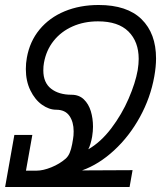

<svg xmlns="http://www.w3.org/2000/svg" viewBox="-42 -749 662 769"><path d="M15.5 -208.5H87.5L62 -65.5H104.5Q130.5 -65.5 163.8 -79Q197 -92.5 221 -113.5Q231 -122.5 237 -136.5Q243 -150.5 247 -171.5L250.5 -192Q253 -204.5 253 -223Q253 -260.5 236 -285Q219 -309.5 183 -309.5Q154.5 -309.5 126.2 -329.5Q98 -349.5 79.8 -386.8Q61.5 -424 61.5 -472.5Q61.5 -496 65.5 -517.5Q77 -583 116.5 -630.8Q156 -678.5 217 -703.8Q278 -729 353 -729Q467 -729 525 -672Q583 -615 583 -515Q583 -482 576 -443Q561 -358 518.5 -280.5Q476 -203 415 -146.8Q354 -90.5 286.5 -66.5L489 -67.5L477 0H-21.5ZM131.5 -467Q131.5 -418 162.5 -393.8Q193.5 -369.5 244.5 -369.5Q274.5 -369.5 293.8 -351Q313 -332.5 321.8 -303.5Q330.5 -274.5 330.5 -241.5Q330.5 -223.5 327 -201.5Q324.5 -187 320.2 -172.8Q316 -158.5 311.5 -151Q361.5 -179.5 403.8 -235.2Q446 -291 473.2 -354Q500.5 -417 509.5 -468Q513.5 -493 513.5 -513Q513.5 -582 472.5 -622.8Q431.5 -663.5 350.5 -663.5Q294.5 -663.5 248.8 -643.2Q203 -623 173 -585.5Q143 -548 134 -497Q131.5 -484 131.5 -467Z"/></svg>

Font: JuliaMono Light
Style: Italic
Weight: 300
Italic angle: -9°
Monospace: yes
Designer: cormullion
Foundry: corm
Version: Version 0.054; ttfautohint (v1.8.4)